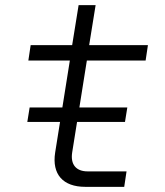

<svg xmlns="http://www.w3.org/2000/svg" viewBox="-20 -725 640 745"><path d="M86 -252H213L194 -133C181 -49 224 0 311 0H462L471 -60H320C275 -60 253 -87 260 -133L279 -252H465L474 -308H288L317 -490H545L554 -550H326L351 -705H285L260 -550H99L90 -490H251L222 -308H95Z"/></svg>

Font: JetBrains Mono ExtraLight
Style: Italic
Weight: 240
Italic angle: -9°
Monospace: yes
Designer: Philipp Nurullin, Konstantin Bulenkov
Foundry: JetBrains
Version: Version 2.305